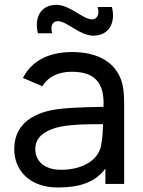

<svg xmlns="http://www.w3.org/2000/svg" viewBox="-20 -774 602 808"><path d="M76.5 -446 158.5 -411C184 -453.5 229 -472 282 -472C379 -472 420.5 -425.5 415.5 -324.5C315.5 -322 234 -321.5 172.5 -304.5C90.5 -280.5 40 -231 40 -146C40 -59 102.5 15 223.5 15C311.5 15 379.5 -5 423.5 -64.5V0H502.5V-334C502.5 -377 500 -416.5 485 -449.5C454 -520 380.5 -555 283 -555C180.5 -555 111.5 -514.5 76.5 -446ZM128.5 -146.5C128.5 -197 168 -221.5 212.5 -235.5C265 -250.5 337 -251.5 413.5 -251.5C413 -225.5 411.5 -193.5 407 -172.5C401.5 -105 333 -59.5 237 -59.5C160 -59.5 128.5 -102 128.5 -146.5ZM139.5 -634H199.5C191.5 -660 198.5 -685 223 -685C262.5 -685 314.5 -624 373 -624C439 -624 467.5 -678.5 451 -744.5H391C399.5 -716 390 -692.5 367.5 -692.5C328 -692.5 276 -753.5 217 -753.5C152 -753.5 123 -700.5 139.5 -634Z"/></svg>

Font: Eudonet Medium
Style: Regular
Weight: 500
Designer: Mikhail Sharanda
Foundry: Mikhail Sharanda
Version: Version 4.503;Glyphs 3.1.2 (3151)